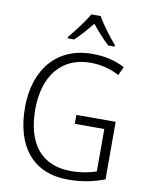

<svg xmlns="http://www.w3.org/2000/svg" viewBox="-101 -1020 857 1102"><g transform="rotate(10 327.0 -468.5)"><path d="M395 -947H340C316 -903 265 -837 231 -797V-788H268C300 -817 337 -860 367 -897C398 -859 434 -817 467 -788H504V-797C472 -833 419 -902 395 -947ZM356 -364V-312H528V-65C488 -51 440 -41 381 -41C205 -41 118 -159 118 -356C118 -547 214 -673 385 -673C443 -673 499 -660 553 -631L576 -681C519 -711 456 -725 387 -725C176 -725 58 -573 58 -356C58 -133 164 10 372 10C449 10 520 -3 585 -29V-364Z"/></g></svg>

Font: Noto Sans SemiCondensed Light
Style: Regular
Weight: 300
Width: 4
Designer: Monotype Design Team
Foundry: Monotype Imaging Inc.
Version: Version 2.013